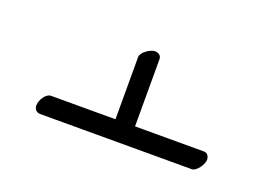

<svg xmlns="http://www.w3.org/2000/svg" viewBox="-49 -575 649 461"><g transform="rotate(20 275.0 -344.0)"><path d="M75 -226H463C476 -226 490 -249 490 -259C490 -267 486 -276 476 -276H300V-448C300 -458 291 -462 283 -462C273 -462 250 -448 250 -435V-276H85C73 -276 60 -257 60 -242C60 -234 66 -226 75 -226Z"/></g></svg>

Font: Libertinus Serif
Style: Regular
Weight: 400
Designer: Philipp H. Poll, Khaled Hosny
Foundry: Caleb Maclennan
Version: Version 7.050;RELEASE